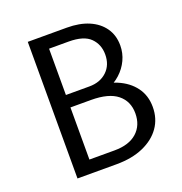

<svg xmlns="http://www.w3.org/2000/svg" viewBox="-121 -764 825 869"><g transform="rotate(-20 292.0 -329.0)"><path d="M290 -319 304 -367Q373 -367 425.5 -345Q478 -323 507.5 -283Q537 -243 537 -188Q537 -132 507.5 -90Q478 -48 423.5 -24Q369 0 294 0H106V-658H294Q355 -658 399.5 -639Q444 -620 469 -584.5Q494 -549 494 -500Q494 -463 478.5 -430Q463 -397 435.5 -372Q408 -347 371 -333Q334 -319 290 -319ZM159 -373H299Q351 -373 383.5 -403.5Q416 -434 416 -485Q416 -533 384.5 -564.5Q353 -596 280 -596H186V-62H307Q377 -62 415 -96Q453 -130 453 -188Q453 -246 411.5 -279.5Q370 -313 285 -313H159Z"/></g></svg>

Font: Ysabeau Office Medium
Style: Regular
Weight: 500
Designer: Christian Thalmann (Catharsis Fonts)
Version: Version 2.001;gftools[0.9.30]; featfreeze: tnum,lnum,ss02